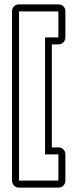

<svg xmlns="http://www.w3.org/2000/svg" viewBox="-20 -798 369 878"><path d="M67 60Q53 60 44 50.5Q35 41 35 28V-746Q35 -760 44 -769Q53 -778 67 -778H247Q261 -778 270 -769Q279 -760 279 -746V-627Q279 -614 270 -604.5Q261 -595 247 -595H217V-124H247Q261 -124 270 -114.5Q279 -105 279 -92V28Q279 41 270 50.5Q261 60 247 60ZM247 28V-92H186V-627H247V-746H67V28Z"/></svg>

Font: Lichte PostBus
Style: Regular
Weight: 400
Designer: Peter Wiegel
Version: Version 1.001